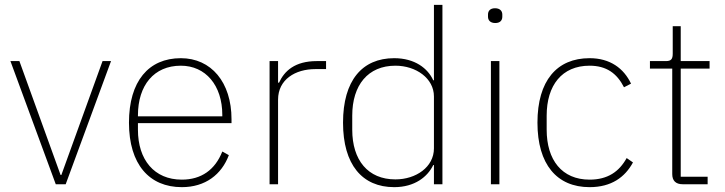

<svg xmlns="http://www.w3.org/2000/svg" viewBox="-20 -760 2991 792"><path d="M210 0H251L438 -508H403L233 -38H230L60 -508H23Z M730 12C827 12 894 -40 924 -120L897 -135C867 -59 810 -19 730 -19C616 -19 549 -101 549 -225V-252H935V-268C935 -421 851 -520 726 -520C593 -520 512 -425 512 -254C512 -82 596 12 730 12ZM726 -489C828 -489 897 -408 897 -286V-280H549V-284C549 -408 615 -489 726 -489Z M1127 0V-349C1127 -432 1198 -475 1281 -475H1325V-508H1287C1196 -508 1153 -467 1131 -419H1127V-508H1092V0Z M1770 0H1805V-740H1770V-429H1767C1745 -478 1691 -520 1606 -520C1474 -520 1395 -428 1395 -254C1395 -81 1474 12 1606 12C1691 12 1744 -31 1767 -79H1770ZM1611 -20C1498 -20 1433 -99 1433 -225V-283C1433 -409 1498 -489 1611 -489C1696 -489 1770 -437 1770 -362V-148C1770 -71 1696 -20 1611 -20Z M2023 -665C2044 -665 2052 -677 2052 -691V-700C2052 -714 2043 -726 2022 -726C2001 -726 1993 -714 1993 -700V-691C1993 -677 2002 -665 2023 -665ZM2005 0H2040V-508H2005Z M2412 12C2502 12 2558 -29 2591 -90L2565 -108C2534 -52 2487 -19 2412 -19C2298 -19 2235 -100 2235 -225V-283C2235 -408 2298 -489 2412 -489C2482 -489 2525 -457 2554 -400L2583 -415C2553 -478 2497 -520 2412 -520C2277 -520 2197 -427 2197 -254C2197 -82 2277 12 2412 12Z M2899 0V-31H2788V-477H2907V-508H2788V-652H2755V-539C2755 -517 2749 -508 2727 -508H2661V-477H2753V-42C2753 -15 2767 0 2796 0Z"/></svg>

Font: IBM Plex Devanagari ExtraLight
Style: Regular
Weight: 200
Designer: Mike Abbink, Paul van der Laan, Pieter van Rosmalen, Erin McLaughlin
Foundry: Bold Monday
Version: Version 1.0